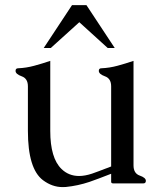

<svg xmlns="http://www.w3.org/2000/svg" viewBox="-20 -725 645 759"><path d="M507.8 -71.3Q507.8 -39.6 532.2 -31Q556.6 -22.5 556.6 -10.3Q556.6 0 546.4 0H427.7Q419.4 0 419.4 -6.3V-38.1Q392.6 -27.8 371.8 -19.8Q351.1 -11.7 333.5 -5.9Q288.1 9.3 240.2 14.2Q233.4 14.6 227.1 14.6Q186.5 14.6 149.9 -12.7Q90.3 -57.6 90.3 -207.5V-383.8Q90.3 -414.6 65.9 -423.3Q41.5 -432.1 41.5 -444.8Q41.5 -455.1 51.8 -455.1Q84 -456.5 115.5 -465.1Q147 -473.6 178.7 -484.4V-207.5Q178.7 -100.1 223.1 -57.1Q251.5 -29.3 292.5 -29.3Q315.9 -29.3 343.8 -38.6Q354 -42 370.6 -48.3Q387.2 -54.7 398.9 -59.1Q401.4 -60.1 407 -62Q412.6 -64 419.4 -66.9V-383.8Q419.4 -414.6 395 -423.3Q370.6 -432.1 370.6 -444.8Q370.6 -455.1 380.9 -455.1Q413.1 -456.5 444.6 -465.1Q476.1 -473.6 507.8 -484.4ZM152.8 -535.2 264.6 -704.6H321.8L433.6 -535.2H405.8L293.5 -637.2L180.7 -535.2Z"/></svg>

Font: Caudex
Style: Regular
Weight: 400
Version: Version 1.01